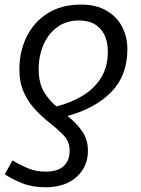

<svg xmlns="http://www.w3.org/2000/svg" viewBox="-27 -563 600 815"><path d="M316.9 -543.5Q381.3 -543.5 425.3 -517.8Q469.2 -492.2 491.5 -449.2Q513.7 -406.2 513.7 -353.5Q513.7 -241.7 444.8 -171.9Q376 -102.1 259.3 -70.8Q294.9 -43 320.6 -7.6Q346.2 27.8 346.2 77.1Q346.2 145 297.6 188.5Q249 231.9 166 231.9Q109.4 231.9 66.2 214.4Q22.9 196.8 -6.8 176.8L25.9 118.2Q53.2 134.8 88.6 150.1Q124 165.5 167 165.5Q218.8 165.5 243.7 141.6Q268.6 117.7 268.6 77.6Q268.6 39.1 245.1 13.7Q221.7 -11.7 180.7 -43.9Q146 -71.8 117.4 -103.8Q88.9 -135.7 72 -175.8Q55.2 -215.8 55.2 -268.6Q55.2 -343.3 85.4 -405.8Q115.7 -468.3 174.3 -505.9Q232.9 -543.5 316.9 -543.5ZM308.1 -476.1Q254.9 -476.1 216.6 -448.2Q178.2 -420.4 157.7 -373.5Q137.2 -326.7 137.2 -269.5Q137.2 -210.4 159.7 -173.1Q182.1 -135.7 212.4 -111.3Q272 -126 321.5 -155.3Q371.1 -184.6 400.9 -231.2Q430.7 -277.8 430.7 -342.8Q430.7 -405.3 398.9 -440.7Q367.2 -476.1 308.1 -476.1Z"/></svg>

Font: Open Sans
Style: Italic
Weight: 400
Italic angle: -12°
Designer: Monotype Design Team
Foundry: Monotype Imaging Inc.
Version: Version 3.000; ttfautohint (v1.8.4)